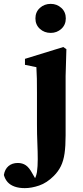

<svg xmlns="http://www.w3.org/2000/svg" viewBox="-110 -731 427 992"><path d="M18 241Q-12 241 -34.5 233Q-57 225 -70.5 210Q-84 195 -90 173Q-85 143 -66 127Q-47 111 -18 111Q6 111 23.5 123Q41 135 57 165L86 215V221H63V203Q70 193 74 183.5Q78 174 81 158Q85 129 85 91.5Q85 54 83 8.5Q81 -37 81 -89V-252Q81 -295 80.5 -324Q80 -353 78 -384L19 -396V-427L217 -488L233 -477L229 -338V-32Q229 24 223.5 62Q218 100 204.5 127.5Q191 155 168 178Q132 214 92.5 227.5Q53 241 18 241ZM152 -561Q119 -561 96 -582Q73 -603 73 -636Q73 -669 96 -690Q119 -711 152 -711Q184 -711 207 -690Q230 -669 230 -636Q230 -603 207 -582Q184 -561 152 -561Z"/></svg>

Font: Source Serif 4 36pt
Style: Bold
Weight: 700
Designer: Frank Grießhammer
Foundry: Adobe Systems Incorporated
Version: Version 4.004;hotconv 1.0.116;makeotfexe 2.5.65601